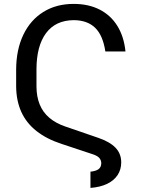

<svg xmlns="http://www.w3.org/2000/svg" viewBox="-20 -757 715 969"><path d="M436.5 191.4V109.4Q462.9 106.9 476.8 97.2Q490.7 87.4 491.2 66.4Q490.7 51.8 481.9 41Q473.1 30.3 451.2 22.5L292 -30.3Q215.3 -55.2 164.1 -95.7Q112.8 -136.2 87.4 -192.6Q62 -249 61.5 -321.3V-406.2Q62 -506.8 97.7 -581.3Q133.3 -655.8 198.5 -696.5Q263.7 -737.3 351.6 -737.3Q426.3 -737.3 482.2 -709Q538.1 -680.7 571.8 -627Q605.5 -573.2 613.3 -497.1H511.7Q499.5 -578.6 460.2 -616.7Q420.9 -654.8 352.5 -655.3Q260.7 -654.8 212.4 -589.8Q164.1 -524.9 164.1 -406.2V-321.3Q164.1 -270 180.2 -230.2Q196.3 -190.4 229 -162.6Q261.7 -134.8 310.5 -118.2L475.6 -61.5Q534.2 -41.5 563 -11.5Q591.8 18.6 591.8 62.5Q591.8 98.6 573.7 126.2Q555.7 153.8 521 170.7Q486.3 187.5 436.5 191.4Z"/></svg>

Font: Inter Tight
Style: Regular
Weight: 400
Designer: Rasmus Andersson
Foundry: rsms
Version: Version 3.002